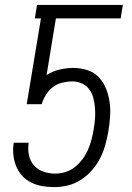

<svg xmlns="http://www.w3.org/2000/svg" viewBox="-20 -755 540 783"><path d="M202 8Q176 8 152.5 4Q129 0 107.5 -10.5Q86 -21 70.5 -38Q55 -55 46 -77Q37 -99 34.5 -123.5Q32 -148 36 -173H97Q93 -147 98 -122.5Q103 -98 118.5 -80.5Q134 -63 157 -55Q180 -47 206 -47Q227 -47 248.5 -54Q270 -61 287 -75Q304 -89 317.5 -107.5Q331 -126 339.5 -146Q348 -166 353.5 -187Q359 -208 362 -228Q366 -250 367.5 -271Q369 -292 367.5 -313Q366 -334 361 -354Q356 -374 344.5 -390Q333 -406 314.5 -414.5Q296 -423 275 -423Q255 -423 234 -418Q213 -413 196 -400Q179 -387 167.5 -368.5Q156 -350 150 -330H89L147 -680H122L131 -735H481L472 -680H208L170 -449Q195 -465 223.5 -471.5Q252 -478 279 -478Q309 -478 336.5 -469Q364 -460 383 -440Q402 -420 412.5 -393.5Q423 -367 427 -338.5Q431 -310 429 -280Q427 -250 422 -220Q417 -192 409.5 -164.5Q402 -137 389 -111Q376 -85 356 -62Q336 -39 311 -22.5Q286 -6 257.5 1Q229 8 202 8Z"/></svg>

Font: Iosevka Term Curly Light
Style: Italic
Weight: 300
Italic angle: -9°
Designer: Belleve Invis
Foundry: Belleve Invis
Version: Version 32.3.0